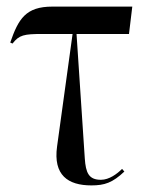

<svg xmlns="http://www.w3.org/2000/svg" viewBox="-20 -556 448 582"><path d="M257 6C297 6 321 -2 357 -36L350 -44C335 -29 311 -11 286 -11C249 -11 240 -32 237 -76L212 -453H371L381 -536H139C58 -536 36 -499 11 -427L18 -424C38 -450 53 -453 108 -453H200L153 -112C141 -25 186 6 257 6Z"/></svg>

Font: Noto Serif Display ExtraCondensed
Style: Regular
Weight: 400
Width: 2
Designer: Monotype Design Team
Foundry: Monotype Imaging Inc.
Version: Version 2.009